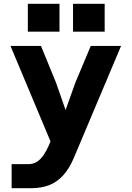

<svg xmlns="http://www.w3.org/2000/svg" viewBox="-20 -797 690 1007"><path d="M274 -363 324 -220 375 -363 456 -556H615L369 27Q344 87 311.5 122.5Q279 158 238 174Q197 190 144 190H41V64H127Q155 64 174.5 51Q194 38 208.5 16.5Q223 -5 235 -32L245 -55L35 -556H195ZM363 -631V-777H529V-631ZM126 -631V-777H292V-631Z"/></svg>

Font: Azeret Mono Thin
Style: Regular
Weight: 100
Designer: Martin Vácha
Foundry: Displaay
Version: Version 1.002